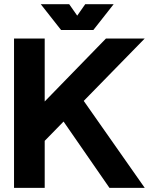

<svg xmlns="http://www.w3.org/2000/svg" viewBox="-20 -909 733 929"><path d="M239.9 -389.7 509.6 0H680.3L364.6 -450.1ZM196.3 -227.5 680.3 -722.7Q668.1 -722.7 642.2 -722.7Q616.3 -722.7 586.5 -722.7Q556.7 -722.7 531 -722.7Q505.2 -722.7 492.8 -722.7L196.3 -418V-722.7H47.9V0H196.3ZM314.8 -888.7H177.2L275.6 -763.7H402.3ZM392.4 -888.7 304.9 -763.7H431.6L530 -888.7Z"/></svg>

Font: Giphurs SC
Style: Regular
Weight: 400
Version: Version 0.920